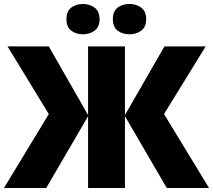

<svg xmlns="http://www.w3.org/2000/svg" viewBox="-24 -948 1074 968"><path d="M222 -373 14 -714H222L420 -368V-714H606V-368L805 -714H1013L803 -373L1030 0H817L606 -362V0H420V-362L209 0H-4ZM311 -851Q311 -891 335 -909.5Q359 -928 394 -928Q428 -928 453 -909.5Q478 -891 478 -851Q478 -812 453 -793.5Q428 -775 394 -775Q359 -775 335 -793.5Q311 -812 311 -851ZM545 -851Q545 -891 569 -909.5Q593 -928 629 -928Q663 -928 688 -909.5Q713 -891 713 -851Q713 -812 688 -793.5Q663 -775 629 -775Q593 -775 569 -793.5Q545 -812 545 -851Z"/></svg>

Font: Noto Sans Black
Style: Regular
Weight: 900
Designer: Monotype Design Team
Foundry: Monotype Imaging Inc.
Version: Version 2.007